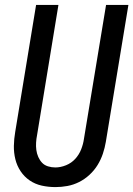

<svg xmlns="http://www.w3.org/2000/svg" viewBox="-20 -755 543 782"><path d="M206 7Q177 7 150 1Q123 -5 101 -20Q79 -35 64 -57.5Q49 -80 42.5 -106.5Q36 -133 36.5 -161Q37 -189 42 -218L127 -735H218L131 -205Q128 -190 127 -174.5Q126 -159 128 -144Q130 -129 136 -115.5Q142 -102 151.5 -92Q161 -82 175.5 -77.5Q190 -73 205 -73Q227 -73 249 -82Q271 -91 286.5 -108Q302 -125 310.5 -146.5Q319 -168 322 -190L412 -735H503L411 -177Q407 -153 399 -129Q391 -105 377.5 -83Q364 -61 344.5 -43Q325 -25 302 -13.5Q279 -2 254.5 2.5Q230 7 206 7Z"/></svg>

Font: Iosevka Medium
Style: Italic
Weight: 500
Italic angle: -9°
Monospace: yes
Designer: Belleve Invis
Foundry: Belleve Invis
Version: Version 32.5.0; ttfautohint (v1.8.4)